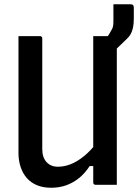

<svg xmlns="http://www.w3.org/2000/svg" viewBox="-20 -870 650 904"><path d="M530 0Q513 0 496.5 0Q480 0 463 0Q446 0 429 0Q428 0 426 -0.5Q424 -1 423 -2Q422 -3 421 -4Q420 -5 419.5 -7Q419 -9 419 -11Q419 -97 419 -183Q419 -269 419 -355.5Q419 -442 419 -528Q419 -614 419 -700Q436 -700 452.5 -700Q469 -700 486 -700Q503 -700 519 -700Q523 -700 525 -698.5Q527 -697 528.5 -695Q530 -693 530 -689Q530 -617 530 -543.5Q530 -470 530 -397Q530 -324 530 -251Q530 -178 530 -106Q530 -78 530 -51Q530 -24 530 0ZM221 14Q183 14 154 2Q125 -10 106 -32Q87 -54 77 -84Q67 -114 67 -150Q67 -225 67 -300Q67 -375 67 -450.5Q67 -526 67 -601Q67 -626 67 -650.5Q67 -675 67 -700Q93 -700 118 -700Q143 -700 168 -700Q172 -700 174 -698.5Q176 -697 177.5 -695Q179 -693 179 -689Q179 -604 179 -516Q179 -428 179 -340.5Q179 -253 179 -168Q179 -129 199 -107Q219 -85 253 -85Q282 -85 312 -96.5Q342 -108 374.5 -134Q407 -160 440 -203V-88H402Q380 -54 352 -31.5Q324 -9 291.5 2.5Q259 14 221 14ZM514 -850Q535 -850 555.5 -850Q576 -850 594 -850Q603 -850 606.5 -846Q610 -842 610 -834Q610 -828 610 -812.5Q610 -797 610 -783Q610 -757 606 -739Q602 -721 594 -707.5Q586 -694 569 -679Q548 -658 529 -640.5Q510 -623 488 -604Q488 -611 488 -623Q488 -635 488 -649.5Q488 -664 488 -677.5Q488 -691 488 -700Q491 -705 495 -711Q499 -717 504 -727Q510 -736 512 -745.5Q514 -755 514 -771Q514 -784 514 -806.5Q514 -829 514 -850Z"/></svg>

Font: Recursive Monospace Medium
Style: Regular
Weight: 500
Version: Version 1.047